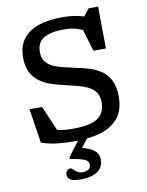

<svg xmlns="http://www.w3.org/2000/svg" viewBox="-103 -810 854 1118"><g transform="rotate(-10 324.0 -251.0)"><path d="M528.5 -671 456 -683 500.5 -738.5H556.5L559 -490.5L485 -490L441 -637.5L471.5 -604Q439.5 -625.5 406.5 -634Q373.5 -642.5 334 -642.5Q261.5 -642.5 219 -618.5Q176.5 -594.5 176.5 -537Q176.5 -503.5 191 -482.8Q205.5 -462 230.8 -449Q256 -436 289.2 -427.8Q322.5 -419.5 360.5 -411.5Q398 -404 437.2 -393Q476.5 -382 509.8 -360.5Q543 -339 563.5 -300.8Q584 -262.5 584 -201.5Q584 -126 548.5 -79.5Q513 -33 447.2 -11.5Q381.5 10 290 10Q231 10 184.5 4.8Q138 -0.5 90.5 -16.5L59.5 -219.5H133.5L219 -21.5L115.5 -102.5Q159.5 -81.5 197.8 -72.5Q236 -63.5 289 -63.5Q353.5 -63.5 396 -75.5Q438.5 -87.5 459.2 -114.8Q480 -142 480 -187Q480 -224 463 -247.2Q446 -270.5 417 -284Q388 -297.5 352 -306.2Q316 -315 278 -324Q240.5 -332.5 204.2 -345Q168 -357.5 138.8 -379Q109.5 -400.5 92 -435.2Q74.5 -470 74.5 -523Q74.5 -586.5 105.5 -629Q136.5 -671.5 195.8 -692.8Q255 -714 340 -714Q392.5 -714 437.5 -704Q482.5 -694 528.5 -671ZM285 235Q239 235 222 224Q205 213 205 193Q205 178 214.8 169.5Q224.5 161 234.5 161Q239 161 248 169.5Q257 178 269.8 186.8Q282.5 195.5 298 195.5Q324.5 195.5 336.8 186.2Q349 177 349 158.5Q349 146.5 341.5 137.8Q334 129 310.8 121.8Q287.5 114.5 240 106.5V96L323 -12.5H375L296 87.5L291 49Q343.5 59 370.8 73Q398 87 407.8 104.2Q417.5 121.5 417.5 142Q417.5 173 401 193.5Q384.5 214 354.8 224.5Q325 235 285 235Z"/></g></svg>

Font: Newsreader 7pt
Style: Regular
Weight: 400
Designer: Hugues Gentile
Foundry: Production Type
Version: Version 1.003